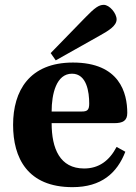

<svg xmlns="http://www.w3.org/2000/svg" viewBox="-20 -760 559 792"><path d="M189 -541 210 -511 393 -614C429 -634 461 -654 461 -680C461 -705 432 -740 408 -740C388 -740 371 -728 334 -690ZM34 -245C34 -109 93 12 279 12C398 12 463 -46 497 -134L461 -154C431 -97 388 -65 327 -65C227 -65 193 -147 193 -252H451C487 -252 505 -262 505 -294C505 -376 474 -502 281 -502C101 -502 34 -385 34 -245ZM193 -300C193 -372 212 -456 277 -456C338 -456 348 -380 348 -333C348 -306 340 -300 317 -300Z"/></svg>

Font: Heuristica
Style: Bold
Weight: 700
Version: Version 1.0.1